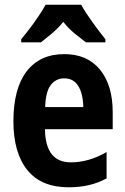

<svg xmlns="http://www.w3.org/2000/svg" viewBox="-20 -786 533 816"><path d="M253 -556Q351 -556 405 -490Q459 -424 459 -309V-237H171Q173 -96 281 -96Q358 -96 433 -140V-28Q365 10 272 10Q155 10 96 -63.5Q37 -137 37 -270Q37 -410 93.5 -483Q150 -556 253 -556ZM253 -453Q218 -453 196 -425Q174 -397 172 -331H334Q333 -387 313 -420Q293 -453 253 -453ZM325 -766Q343 -733 372 -693Q401 -653 428 -619V-606H345Q325 -621 298 -643Q271 -665 249 -693Q226 -665 199 -642.5Q172 -620 154 -606H70V-619Q86 -638 106.5 -665Q127 -692 145 -719Q163 -746 174 -766Z"/></svg>

Font: Noto Sans Gurmukhi UI Condensed
Style: Bold
Weight: 700
Width: 3
Designer: Jelle Bosma - Monotype Design Team
Foundry: Monotype Imaging Inc.
Version: Version 2.004; ttfautohint (v1.8.4.7-5d5b)